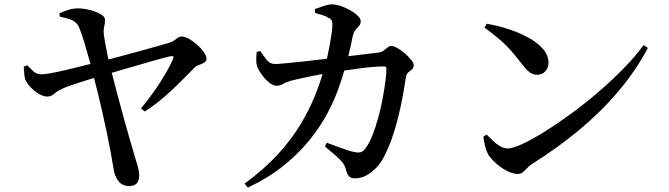

<svg xmlns="http://www.w3.org/2000/svg" viewBox="-20 -803 3040 873"><path d="M567 43Q536 43 518 19.5Q500 -4 496 -38Q491 -68 483.5 -109.5Q476 -151 466 -198.5Q456 -246 445 -294.5Q434 -343 423 -388Q412 -433 402 -469Q397 -492 388.5 -522.5Q380 -553 371 -584.5Q362 -616 353 -642.5Q344 -669 337 -684Q327 -703 306 -712Q285 -721 252 -727L250 -743Q271 -752 292 -758.5Q313 -765 336 -765Q353 -765 373.5 -761Q394 -757 413 -750Q432 -743 444.5 -734Q457 -725 457 -715Q458 -699 454 -683Q450 -667 452 -646Q454 -633 458.5 -606.5Q463 -580 469.5 -549Q476 -518 483 -492Q496 -440 511 -384Q526 -328 540.5 -274.5Q555 -221 568 -176.5Q581 -132 589 -105Q593 -90 599 -71.5Q605 -53 609 -35.5Q613 -18 613 -7Q613 18 602 30.5Q591 43 567 43ZM621 -310Q653 -348 682 -389.5Q711 -431 733 -469Q755 -507 766 -533Q771 -544 767.5 -546.5Q764 -549 754 -547Q739 -544 712.5 -536.5Q686 -529 651.5 -519.5Q617 -510 580.5 -499Q544 -488 509 -478Q474 -468 445 -460Q415 -451 381 -440.5Q347 -430 318.5 -420.5Q290 -411 276 -405Q245 -393 229 -378.5Q213 -364 195 -364Q178 -364 158 -375.5Q138 -387 121 -404.5Q104 -422 97 -437Q92 -447 90.5 -464Q89 -481 88 -500L104 -506Q118 -492 132 -478.5Q146 -465 169 -465Q182 -465 210 -470Q238 -475 276.5 -484Q315 -493 356 -503.5Q397 -514 435 -523Q468 -531 515 -543.5Q562 -556 609.5 -569Q657 -582 695.5 -593Q734 -604 751 -609Q768 -615 781 -626Q794 -637 806 -637Q821 -637 840 -626Q859 -615 877 -599Q895 -583 907 -566Q919 -549 919 -536Q919 -525 908.5 -518.5Q898 -512 884.5 -507.5Q871 -503 863 -494Q840 -471 806 -436.5Q772 -402 730 -365Q688 -328 638 -296Z M1595 8Q1576 8 1567.5 -1Q1559 -10 1553 -31Q1549 -49 1538 -63.5Q1527 -78 1507 -95Q1487 -112 1457 -137L1466 -154Q1493 -144 1517 -135Q1541 -126 1560 -120Q1579 -114 1590 -112Q1610 -108 1620 -111Q1630 -114 1640 -126Q1658 -149 1673 -186.5Q1688 -224 1700 -268.5Q1712 -313 1720 -356Q1728 -399 1732.5 -434.5Q1737 -470 1737 -489Q1737 -501 1726 -501Q1704 -501 1674 -498.5Q1644 -496 1611.5 -491.5Q1579 -487 1548.5 -482.5Q1518 -478 1493 -474Q1474 -471 1447.5 -466.5Q1421 -462 1393 -456Q1365 -450 1341 -445Q1317 -440 1303 -436Q1281 -430 1267.5 -421.5Q1254 -413 1237 -413Q1222 -413 1204 -427.5Q1186 -442 1171.5 -462Q1157 -482 1151 -496Q1145 -513 1145 -530.5Q1145 -548 1147 -567L1164 -571Q1178 -549 1192.5 -530.5Q1207 -512 1231 -512Q1244 -512 1275.5 -515Q1307 -518 1350.5 -522.5Q1394 -527 1442.5 -533Q1491 -539 1539.5 -544.5Q1588 -550 1630.5 -555.5Q1673 -561 1701 -564Q1715 -566 1724.5 -573Q1734 -580 1742 -587Q1750 -594 1760 -594Q1770 -594 1787 -584.5Q1804 -575 1820.5 -560.5Q1837 -546 1849 -531.5Q1861 -517 1861 -506Q1861 -494 1853.5 -488Q1846 -482 1836.5 -474Q1827 -466 1825 -449Q1819 -408 1810.5 -362Q1802 -316 1790 -268Q1778 -220 1762 -174Q1746 -128 1724 -87Q1711 -61 1689.5 -39Q1668 -17 1644 -4.5Q1620 8 1595 8ZM1092 32Q1182 -34 1244 -102Q1306 -170 1346.5 -237.5Q1387 -305 1412.5 -369Q1438 -433 1454 -491Q1461 -511 1467 -538.5Q1473 -566 1478.5 -595Q1484 -624 1487.5 -648Q1491 -672 1491 -686Q1492 -701 1488.5 -709Q1485 -717 1474 -722Q1461 -730 1444.5 -735Q1428 -740 1413 -744L1412 -762Q1429 -768 1451 -775.5Q1473 -783 1491 -783Q1509 -783 1531.5 -775Q1554 -767 1574 -755.5Q1594 -744 1607 -731Q1620 -718 1620 -707Q1620 -693 1613 -685.5Q1606 -678 1597.5 -668.5Q1589 -659 1584 -639Q1581 -623 1575.5 -598Q1570 -573 1563 -544.5Q1556 -516 1547 -488Q1537 -451 1518.5 -399Q1500 -347 1468.5 -287.5Q1437 -228 1388.5 -167.5Q1340 -107 1271 -51Q1202 5 1107 50Z M2335 -12Q2311 -12 2283 -27Q2255 -42 2232.5 -63Q2210 -84 2199 -102Q2191 -117 2185 -140.5Q2179 -164 2178 -182L2193 -191Q2206 -178 2221.5 -163Q2237 -148 2254 -138Q2271 -128 2288 -128Q2311 -128 2355.5 -148.5Q2400 -169 2457.5 -205Q2515 -241 2578.5 -287.5Q2642 -334 2703.5 -387Q2765 -440 2817.5 -494Q2870 -548 2906 -598L2926 -585Q2868 -477 2788 -383.5Q2708 -290 2610.5 -209.5Q2513 -129 2400 -58Q2387 -50 2377 -39Q2367 -28 2357.5 -20Q2348 -12 2335 -12ZM2422 -463Q2403 -463 2388 -474.5Q2373 -486 2353 -512Q2335 -535 2319 -554.5Q2303 -574 2285 -592.5Q2267 -611 2242.5 -631.5Q2218 -652 2183 -677L2193 -695Q2241 -687 2290.5 -671Q2340 -655 2381.5 -632.5Q2423 -610 2448.5 -581Q2474 -552 2474 -517Q2474 -495 2459.5 -479Q2445 -463 2422 -463Z"/></svg>

Font: Noto Serif HK ExtraLight SemiBold
Style: Regular
Weight: 600
Version: Version 2.002-H1;hotconv 1.1.0;makeotfexe 2.6.0